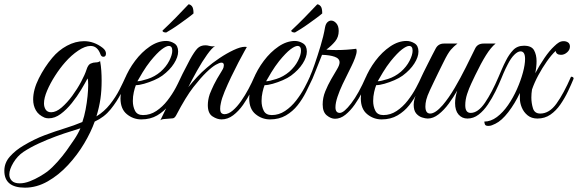

<svg xmlns="http://www.w3.org/2000/svg" viewBox="-125 -547 2667 886"><path d="M-10 319Q-105 319 -105 241Q-105 204 -79 175Q-53 146 -17 125Q33 95 81 77Q129 59 173 45.5Q217 32 255 16Q264 -10 270 -41.5Q276 -73 279 -103Q282 -133 282 -155Q282 -178 279 -185Q268 -164 249.5 -133Q231 -102 206.5 -71.5Q182 -41 155 -21Q128 -1 100 -1Q90 -1 81 -4Q53 -16 40.5 -38Q28 -60 28 -88Q28 -133 54 -185Q80 -237 116 -280Q145 -315 184 -336Q223 -357 263 -357Q309 -357 349 -326Q364 -314 364 -300Q364 -285 352 -285Q342 -285 338 -298Q324 -335 293 -335Q268 -335 236 -313.5Q204 -292 176 -260Q152 -233 129.5 -198Q107 -163 92.5 -129Q78 -95 78 -70Q78 -53 86 -41Q94 -29 111 -29Q134 -29 159.5 -51Q185 -73 208.5 -105Q232 -137 249.5 -170Q267 -203 274 -225Q281 -248 293 -253.5Q305 -259 317 -259Q329 -259 337 -265Q341 -243 342.5 -220.5Q344 -198 344 -175Q344 -129 338.5 -91Q333 -53 320 -10Q356 -32 382.5 -65.5Q409 -99 426.5 -133.5Q444 -168 455 -193Q467 -193 467 -184Q454 -157 434.5 -118Q415 -79 385.5 -42.5Q356 -6 312 14Q295 62 263.5 115Q232 168 189 214.5Q146 261 95 290Q44 319 -10 319ZM-34 299Q-12 299 12.5 289.5Q37 280 59 267Q81 254 93 245Q116 227 140 200Q164 173 182 148Q199 124 217 97.5Q235 71 246 45L205 58Q172 68 132.5 82.5Q93 97 54 115Q15 133 -17 154Q-45 173 -63.5 204Q-82 235 -82 258Q-82 275 -70.5 287Q-59 299 -34 299Z M527 4Q490 4 460.5 -20Q431 -44 431 -93Q431 -134 449.5 -180Q468 -226 498.5 -266.5Q529 -307 566.5 -332.5Q604 -358 642 -358Q661 -358 679 -347Q697 -336 697 -309Q697 -284 678 -254Q659 -224 624 -198Q609 -187 586 -177Q563 -167 540 -160.5Q517 -154 502 -154Q497 -142 492.5 -122Q488 -102 488 -81Q488 -56 498 -36Q508 -16 535 -16Q568 -16 596.5 -35Q625 -54 647.5 -83Q670 -112 686 -142Q702 -172 711 -193Q723 -193 723 -184Q710 -156 693.5 -123Q677 -90 654.5 -61.5Q632 -33 600.5 -14.5Q569 4 527 4ZM509 -172Q523 -172 556 -182.5Q589 -193 616 -216Q642 -239 656 -266.5Q670 -294 670 -313Q670 -335 654 -335Q642 -335 621 -319Q600 -303 569 -265Q550 -241 533 -213Q516 -185 509 -172ZM642 -397Q635 -397 630 -399Q625 -401 625 -406Q656 -435 686 -465.5Q716 -496 745 -527Q753 -527 760.5 -518.5Q768 -510 768 -485Q759 -477 742 -464.5Q725 -452 705.5 -438Q686 -424 668.5 -413Q651 -402 642 -397Z M615 8Q651 -65 684 -136.5Q717 -208 752 -273Q772 -309 786 -323.5Q800 -338 823 -338Q831 -338 840 -335.5Q849 -333 858 -333Q864 -333 867 -334Q853 -326 830.5 -294.5Q808 -263 785 -222Q762 -181 744 -145Q763 -168 784 -191Q805 -214 830 -235Q854 -256 887.5 -278.5Q921 -301 953 -316Q985 -331 1004 -331Q1011 -331 1014 -330Q1014 -330 1003 -310.5Q992 -291 975.5 -259.5Q959 -228 942 -192.5Q925 -157 911.5 -124.5Q898 -92 894 -70Q891 -57 891 -46Q891 -30 897 -25Q903 -20 910 -20Q929 -20 949 -37Q969 -54 987.5 -80.5Q1006 -107 1022 -137Q1038 -167 1049 -193Q1061 -193 1061 -184Q1050 -157 1033.5 -124.5Q1017 -92 996.5 -63Q976 -34 951 -15Q926 4 897 4Q877 4 855.5 -10Q834 -24 834 -62Q834 -73 836 -85.5Q838 -98 843 -113Q851 -133 862 -156Q873 -179 898 -219Q905 -230 906.5 -236Q908 -242 908 -246Q908 -258 897 -258Q888 -258 870.5 -248Q853 -238 827 -213Q802 -189 767.5 -145Q733 -101 688 -15Q681 -2 672.5 -1Q664 0 649 1Q639 2 630 2.5Q621 3 615 8Z M1121 4Q1084 4 1054.5 -20Q1025 -44 1025 -93Q1025 -134 1043.5 -180Q1062 -226 1092.5 -266.5Q1123 -307 1160.5 -332.5Q1198 -358 1236 -358Q1255 -358 1273 -347Q1291 -336 1291 -309Q1291 -284 1272 -254Q1253 -224 1218 -198Q1203 -187 1180 -177Q1157 -167 1134 -160.5Q1111 -154 1096 -154Q1091 -142 1086.5 -122Q1082 -102 1082 -81Q1082 -56 1092 -36Q1102 -16 1129 -16Q1162 -16 1190.5 -35Q1219 -54 1241.5 -83Q1264 -112 1280 -142Q1296 -172 1305 -193Q1317 -193 1317 -184Q1304 -156 1287.5 -123Q1271 -90 1248.5 -61.5Q1226 -33 1194.5 -14.5Q1163 4 1121 4ZM1103 -172Q1117 -172 1150 -182.5Q1183 -193 1210 -216Q1236 -239 1250 -266.5Q1264 -294 1264 -313Q1264 -335 1248 -335Q1236 -335 1215 -319Q1194 -303 1163 -265Q1144 -241 1127 -213Q1110 -185 1103 -172ZM1236 -397Q1229 -397 1224 -399Q1219 -401 1219 -406Q1250 -435 1280 -465.5Q1310 -496 1339 -527Q1347 -527 1354.5 -518.5Q1362 -510 1362 -485Q1353 -477 1336 -464.5Q1319 -452 1299.5 -438Q1280 -424 1262.5 -413Q1245 -402 1236 -397Z M1306 -196Q1314 -213 1327 -250.5Q1340 -288 1354 -334Q1368 -380 1375 -421Q1378 -437 1386 -444.5Q1394 -452 1403 -452Q1416 -452 1427 -439.5Q1438 -427 1438 -404Q1438 -376 1421.5 -356Q1405 -336 1381 -318Q1391 -317 1402 -316.5Q1413 -316 1426 -316Q1473 -316 1519 -322Q1521 -316 1521 -313Q1521 -300 1513.5 -280Q1506 -260 1498 -244Q1494 -235 1482 -211.5Q1470 -188 1456 -158.5Q1442 -129 1432.5 -100.5Q1423 -72 1423 -52Q1423 -26 1443 -26Q1462 -26 1496 -70.5Q1530 -115 1564 -193Q1576 -193 1576 -184Q1565 -157 1548.5 -125Q1532 -93 1512 -64.5Q1492 -36 1469 -17.5Q1446 1 1421 1Q1402 1 1383 -14.5Q1364 -30 1364 -65Q1364 -96 1376 -125.5Q1388 -155 1403 -181Q1418 -207 1430 -227Q1442 -247 1442 -259Q1442 -277 1419.5 -285Q1397 -293 1361 -294Q1343 -248 1334 -226Q1325 -204 1317 -184Q1301 -184 1306 -196Z M1636 4Q1599 4 1569.5 -20Q1540 -44 1540 -93Q1540 -134 1558.5 -180Q1577 -226 1607.5 -266.5Q1638 -307 1675.5 -332.5Q1713 -358 1751 -358Q1770 -358 1788 -347Q1806 -336 1806 -309Q1806 -284 1787 -254Q1768 -224 1733 -198Q1718 -187 1695 -177Q1672 -167 1649 -160.5Q1626 -154 1611 -154Q1606 -142 1601.5 -122Q1597 -102 1597 -81Q1597 -56 1607 -36Q1617 -16 1644 -16Q1677 -16 1705.5 -35Q1734 -54 1756.5 -83Q1779 -112 1795 -142Q1811 -172 1820 -193Q1832 -193 1832 -184Q1819 -156 1802.5 -123Q1786 -90 1763.5 -61.5Q1741 -33 1709.5 -14.5Q1678 4 1636 4ZM1618 -172Q1632 -172 1665 -182.5Q1698 -193 1725 -216Q1751 -239 1765 -266.5Q1779 -294 1779 -313Q1779 -335 1763 -335Q1751 -335 1730 -319Q1709 -303 1678 -265Q1659 -241 1642 -213Q1625 -185 1618 -172Z M1849 0Q1838 0 1822.5 -5Q1807 -10 1795.5 -23.5Q1784 -37 1784 -64Q1784 -90 1801 -124Q1818 -158 1831 -184Q1820 -184 1820 -193Q1821 -196 1829 -212Q1837 -228 1848 -250Q1859 -272 1869.5 -292.5Q1880 -313 1886 -324Q1898 -346 1924 -346H1986Q1969 -333 1955.5 -317.5Q1942 -302 1922 -261Q1922 -261 1915 -247Q1908 -233 1897.5 -211.5Q1887 -190 1876.5 -168Q1866 -146 1859 -131Q1846 -103 1842 -86.5Q1838 -70 1838 -56Q1838 -23 1860 -23Q1884 -23 1918 -62Q1946 -95 1973 -141Q2000 -187 2024.5 -236Q2049 -285 2068 -324Q2079 -346 2107 -346H2162Q2140 -328 2117.5 -292Q2095 -256 2068 -200Q2061 -185 2050 -162Q2039 -139 2030.5 -113Q2022 -87 2022 -61Q2022 -26 2047 -26Q2081 -26 2113 -73Q2145 -120 2176 -193Q2184 -193 2185.5 -192Q2187 -191 2188 -184Q2177 -157 2161.5 -125.5Q2146 -94 2126.5 -65Q2107 -36 2083.5 -18Q2060 0 2032 0Q2007 0 1991 -18.5Q1975 -37 1975 -71Q1975 -98 1985 -129Q1968 -99 1946 -69Q1924 -39 1899 -19.5Q1874 0 1849 0Z M2128 34Q2115 34 2112.5 26.5Q2110 19 2110 14Q2140 14 2168 -7Q2196 -28 2219.5 -62Q2243 -96 2260.5 -135.5Q2278 -175 2288 -212Q2298 -249 2298 -275Q2298 -310 2277 -310Q2264 -310 2248 -294Q2232 -278 2218 -250Q2207 -229 2198 -208Q2189 -187 2188 -184Q2188 -184 2188 -184Q2188 -184 2188 -184Q2183 -184 2179.5 -185Q2176 -186 2176 -193Q2182 -207 2191 -228Q2200 -249 2210 -268Q2224 -296 2243 -316Q2262 -336 2293 -336Q2328 -336 2339.5 -315Q2351 -294 2351 -265Q2351 -238 2345 -209Q2364 -245 2387.5 -279.5Q2411 -314 2433 -334Q2444 -345 2454 -351Q2464 -357 2476 -357Q2488 -357 2496.5 -351Q2505 -345 2505 -332Q2505 -317 2492 -305.5Q2479 -294 2464 -294Q2442 -294 2439 -312Q2419 -293 2398 -263Q2377 -233 2359 -199.5Q2341 -166 2330 -134Q2327 -115 2327 -97Q2327 -71 2334.5 -47Q2342 -23 2368 -23Q2410 -23 2443 -69Q2476 -115 2510 -193Q2522 -193 2522 -184Q2511 -157 2496 -125.5Q2481 -94 2461 -65Q2441 -36 2415 -18Q2389 0 2355 0Q2328 0 2310 -14.5Q2292 -29 2283 -50.5Q2274 -72 2274 -93V-118Q2251 -69 2220.5 -29.5Q2190 10 2161 24Q2152 28 2145 31Q2138 34 2128 34Z"/></svg>

Font: Great Vibes
Style: Regular
Weight: 400
Designer: Robert E. Leuschke, Viktoriya Grabowska, Viviana Monsalve, Eben Sorkin
Foundry: Robert E. Leuschke
Version: Version 1.103; ttfautohint (v1.8.4.7-5d5b)